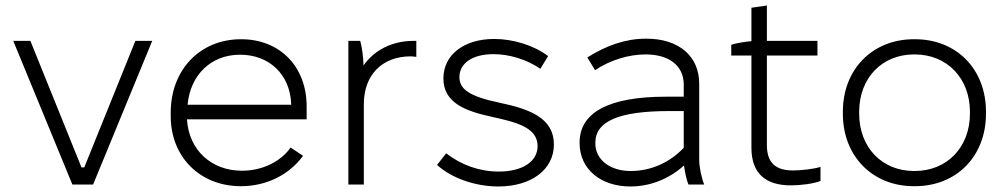

<svg xmlns="http://www.w3.org/2000/svg" viewBox="-20 -668 3648 695"><path d="M242 0H317L531 -520H470L285 -62H275L90 -520H28Z M852 6C942 6 1025 -33 1077 -104L1032 -134C997 -84 931 -50 856 -50C744 -50 664 -126 657 -234V-236H1090V-283C1090 -427 993 -526 853 -526H852C704 -526 598 -415 598 -261V-247C598 -101 703 6 852 6ZM659 -289C669 -397 744 -470 849 -470C955 -470 1030 -398 1034 -292V-289Z M1241 0H1297V-291C1297 -398 1365 -464 1466 -464C1472 -464 1481 -463 1487 -462V-520H1476C1399 -520 1334 -486 1296 -431C1295 -464 1290 -498 1284 -520H1241Z M1784 7C1903 7 1985 -54 1985 -145C1985 -240 1899 -273 1789 -296C1679 -319 1643 -345 1643 -389C1643 -438 1689 -472 1766 -472C1823 -472 1887 -453 1936 -419L1964 -465C1913 -504 1837 -527 1769 -527C1660 -527 1585 -470 1585 -384C1585 -296 1664 -266 1761 -245C1846 -226 1926 -208 1926 -139C1926 -84 1872 -47 1786 -47C1716 -47 1651 -70 1595 -113L1562 -71C1616 -22 1702 7 1784 7Z M2262 7C2332 7 2400 -19 2456 -69C2459 -45 2465 -17 2472 0H2529C2519 -25 2511 -63 2511 -91V-365C2511 -465 2437 -528 2320 -528H2318C2244 -528 2174 -503 2106 -460L2134 -414C2189 -451 2257 -471 2316 -471H2317C2402 -471 2455 -430 2455 -362V-318H2390C2184 -318 2078 -261 2078 -152V-150C2078 -57 2153 7 2262 7ZM2263 -49C2188 -49 2135 -90 2135 -149V-151C2135 -229 2220 -266 2403 -266H2455V-133C2406 -81 2338 -49 2263 -49Z M2843 3C2878 3 2926 -3 2950 -13V-64C2927 -56 2878 -51 2850 -51C2790 -51 2756 -77 2756 -142V-467H2939V-520H2756V-648L2700 -640V-519C2676 -517 2646 -512 2627 -506V-467H2700V-133C2700 -37 2755 3 2843 3Z M3288 6H3292C3443 6 3549 -103 3549 -256V-264C3549 -417 3443 -526 3292 -526H3288C3138 -526 3031 -417 3031 -264V-256C3031 -103 3138 6 3288 6ZM3289 -49C3172 -49 3090 -135 3090 -257V-263C3090 -385 3172 -471 3289 -471H3291C3408 -471 3491 -385 3491 -263V-257C3491 -135 3408 -49 3291 -49Z"/></svg>

Font: Fixel Display Light
Style: Regular
Weight: 300
Designer: AlfaBravo + MacPaw
Foundry: Kyrylo Tkachov, Marchela Mozhyna, Serhii Makarenko, Maria Weinstein, Zakhar Kryvoshyya
Version: Version 1.211